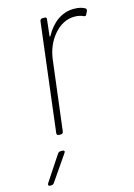

<svg xmlns="http://www.w3.org/2000/svg" viewBox="-137 -563 573 822"><g transform="rotate(-15 150.0 -152.5)"><path d="M323 -494Q326 -493 327 -489Q328 -485 326 -481L320 -469Q317 -459 307 -464Q291 -472 267 -472Q216 -471 177.5 -426.5Q139 -382 131 -317L93 -10Q93 -6 90 -3Q87 0 82 0H73Q64 0 64 -10L123 -491Q125 -501 134 -501H144Q154 -501 152 -491L144 -420Q143 -417 144.5 -417Q146 -417 148 -419Q170 -460 202.5 -482.5Q235 -505 275 -505Q304 -505 323 -494ZM-25 188 49 76Q54 69 62 69H70Q76 69 78 72.5Q80 76 76 81L-1 193Q-6 200 -13 200H-19Q-25 200 -26.5 196.5Q-28 193 -25 188Z"/></g></svg>

Font: Barlow Semi Condensed Thin
Style: Italic
Weight: 250
Width: 4
Italic angle: -7°
Designer: Jeremy Tribby
Foundry: Tribby Type
Version: Version 1.408